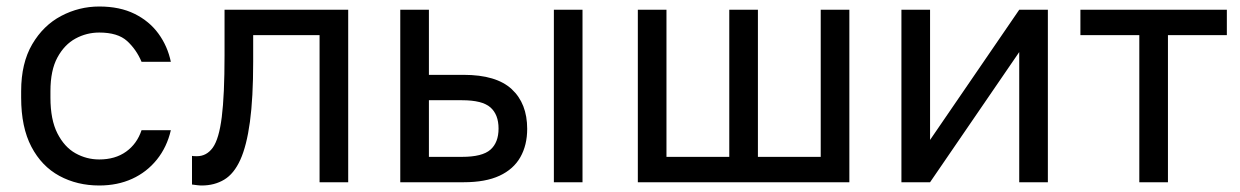

<svg xmlns="http://www.w3.org/2000/svg" viewBox="-20 -560 3810 590"><path d="M285 10Q217 10 162.5 -19.5Q108 -49 76.5 -109Q45 -169 45 -260V-280Q45 -366 79 -424Q113 -482 168 -511Q223 -540 285 -540Q348 -540 393.5 -517.5Q439 -495 467 -456.5Q495 -418 505 -370H415Q399 -408 370.5 -434Q342 -460 285 -460Q246 -460 212 -441.5Q178 -423 156.5 -383.5Q135 -344 135 -280V-260Q135 -192 156.5 -150Q178 -108 212 -89Q246 -70 285 -70Q334 -70 367.5 -94Q401 -118 415 -160H505Q493 -108 462 -69.5Q431 -31 386 -10.5Q341 10 285 10Z M600 10Q593 10 585.5 9Q578 8 570 7V-81Q573 -80 585 -80Q615 -80 634 -106.5Q653 -133 661.5 -200.5Q670 -268 670 -390V-530H1050V0H962V-452H758V-370Q758 -259 748 -185.5Q738 -112 718.5 -69Q699 -26 669 -8Q639 10 600 10Z M1210 0V-530H1298V-330H1405Q1505 -330 1552.5 -286Q1600 -242 1600 -164Q1600 -114 1579 -77Q1558 -40 1515 -20Q1472 0 1405 0ZM1298 -78H1400Q1462 -78 1487 -100Q1512 -122 1512 -165Q1512 -208 1487 -230Q1462 -252 1400 -252H1298ZM1682 0V-530H1770V0Z M1940 0V-530H2028V-78H2221V-530H2309V-78H2502V-530H2590V0Z M2750 0V-530H2838V-130L3112 -530H3200V0H3112V-400L2838 0Z M3481 0V-452H3300V-530H3750V-452H3569V0Z"/></svg>

Font: Golos Text
Style: Regular
Weight: 400
Designer: A.Korolkova, Vitaly Kuzmin
Foundry: ParaType Ltd
Version: Version 2.004